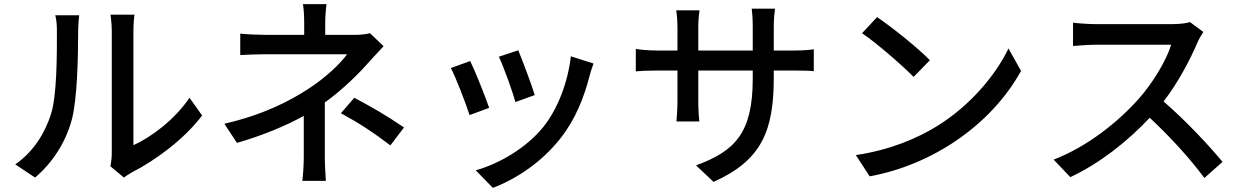

<svg xmlns="http://www.w3.org/2000/svg" viewBox="-20 -828 6040 931"><path d="M515 -22 581 33C589 27 601 18 619 8C734 -50 875 -155 960 -268L899 -354C827 -248 714 -163 627 -124V-677C627 -718 631 -751 632 -757H516C516 -751 522 -718 522 -677V-85C522 -62 519 -39 515 -22ZM54 -31 150 33C235 -39 298 -137 328 -247C355 -347 359 -560 359 -674C359 -709 363 -746 364 -754H248C254 -731 256 -707 256 -673C256 -558 256 -363 227 -274C198 -182 141 -91 54 -31Z M1563 -808H1449C1453 -785 1455 -748 1455 -718V-659H1269C1235 -659 1179 -661 1145 -665V-561C1176 -563 1235 -565 1271 -565H1663C1631 -520 1559 -451 1475 -397C1386 -339 1259 -272 1068 -228L1129 -135C1252 -171 1360 -215 1453 -266V-69C1453 -32 1450 20 1446 49H1560C1558 18 1555 -32 1555 -69V-331C1643 -394 1724 -475 1775 -534C1793 -554 1819 -582 1840 -604L1774 -667C1755 -662 1729 -659 1703 -659H1557V-718C1557 -747 1560 -785 1563 -808ZM1873 -123 1939 -210C1844 -274 1791 -304 1698 -354L1633 -279C1723 -230 1786 -189 1873 -123Z M2493 -584 2399 -553C2422 -505 2467 -380 2479 -333L2573 -367C2560 -411 2511 -542 2493 -584ZM2858 -520 2748 -555C2734 -429 2684 -299 2615 -213C2532 -110 2400 -34 2287 -2L2370 83C2483 40 2607 -41 2699 -159C2769 -248 2812 -354 2839 -461C2843 -477 2849 -495 2858 -520ZM2260 -532 2166 -498C2188 -459 2240 -323 2257 -270L2352 -305C2333 -360 2283 -486 2260 -532Z M3732 -452V-486H3827C3875 -486 3910 -485 3926 -483V-589C3907 -586 3875 -583 3826 -583H3732V-699C3732 -739 3736 -771 3738 -786H3625C3627 -772 3630 -739 3630 -699V-583H3366V-698C3366 -735 3370 -765 3372 -778H3259C3263 -752 3265 -723 3265 -698V-583H3167C3121 -583 3076 -588 3063 -591V-482C3079 -484 3120 -486 3167 -486H3265V-336C3265 -294 3261 -253 3260 -239H3371C3369 -253 3366 -295 3366 -336V-486H3630V-446C3630 -181 3542 -95 3355 -26L3440 54C3674 -51 3732 -194 3732 -452Z M4233 -745 4160 -667C4234 -617 4358 -508 4410 -455L4489 -536C4433 -594 4303 -698 4233 -745ZM4130 -76 4197 27C4495 -27 4783 -217 4931 -484L4870 -593C4809 -465 4684 -315 4523 -216C4427 -157 4297 -101 4130 -76Z M5815 -673 5750 -721C5733 -715 5700 -711 5663 -711H5292C5261 -711 5203 -715 5183 -718V-605C5199 -606 5253 -611 5292 -611H5659C5635 -533 5568 -423 5500 -347C5401 -236 5251 -116 5089 -54L5170 31C5313 -36 5448 -143 5555 -257C5654 -165 5754 -55 5820 35L5908 -43C5846 -119 5725 -248 5622 -336C5692 -426 5751 -539 5786 -621C5793 -638 5808 -663 5815 -673Z"/></svg>

Font: DAIFUKU Sans JP Medium
Style: Regular
Weight: 500
Designer: Original font ‘Source Han Sans JP’ : Ryoko NISHIZUKA  (kana, bopomofo & ideographs); Paul D. Hunt (Latin, Greek & Cyrill
Foundry: Daifuku
Version: Version 1.000